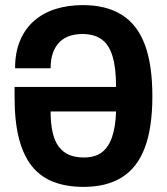

<svg xmlns="http://www.w3.org/2000/svg" viewBox="-20 -719 653 751"><path d="M307 12Q241 12 190.5 -7Q140 -26 106 -67.5Q72 -109 54.5 -176Q37 -243 37 -339V-379H434Q434 -454 420 -499.5Q406 -545 377 -565.5Q348 -586 302 -586Q275 -586 252.5 -578.5Q230 -571 213.5 -555Q197 -539 187.5 -513.5Q178 -488 178 -452H39Q39 -515 59 -561.5Q79 -608 114.5 -638.5Q150 -669 198 -684Q246 -699 304 -699Q396 -699 456.5 -661Q517 -623 546.5 -544.5Q576 -466 576 -342Q576 -220 546.5 -141.5Q517 -63 457 -25.5Q397 12 307 12ZM308 -103Q351 -103 377.5 -122.5Q404 -142 418 -182Q432 -222 434 -283H178Q178 -235 186 -200.5Q194 -166 210.5 -144.5Q227 -123 251 -113Q275 -103 308 -103Z"/></svg>

Font: Archivo Condensed
Style: Bold
Weight: 700
Width: 3
Designer: Hector Gatti
Foundry: Omnibus-Type
Version: Version 2.001